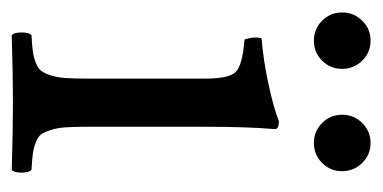

<svg xmlns="http://www.w3.org/2000/svg" viewBox="-186 -456 636 319"><g transform="rotate(90 131.5 -296.0)"><path d="M182.1 -319.8V-122.1Q182.1 -100.6 183.1 -86.9Q184.1 -73.2 187.5 -62.7Q190.9 -52.2 194.8 -46.9Q198.7 -41.5 208.3 -37.8Q217.8 -34.2 227.3 -33Q236.8 -31.7 253.9 -30.8Q258.3 -26.4 258.3 -14.4Q258.3 -2.4 253.9 2Q187.5 0 142.1 0Q96.2 0 29.8 2Q25.4 -2.4 25.4 -14.4Q25.4 -26.4 29.8 -30.8Q46.9 -31.7 56.4 -33Q65.9 -34.2 75.4 -37.8Q85 -41.5 89.1 -46.9Q93.3 -52.2 96.7 -62.7Q100.1 -73.2 101.1 -86.9Q102.1 -100.6 102.1 -122.1V-319.8Q102.1 -358.9 91.1 -370.1Q80.1 -381.3 37.1 -384.8Q31.7 -400.9 35.2 -413.1Q71.8 -416 111.3 -424.6Q150.9 -433.1 172.9 -441.9Q186 -441.9 186 -435.1Q182.1 -389.6 182.1 -319.8ZM5.9 -513.7Q-7.8 -527.3 -7.8 -546.9Q-7.8 -566.4 5.9 -580.3Q19.5 -594.2 39.1 -594.2Q58.6 -594.2 72.3 -580.3Q85.9 -566.4 85.9 -546.9Q85.9 -527.3 72.3 -513.7Q58.6 -500 39.1 -500Q19.5 -500 5.9 -513.7ZM175.8 -513.7Q162.1 -527.3 162.1 -546.9Q162.1 -566.4 175.8 -580.3Q189.5 -594.2 209 -594.2Q228.5 -594.2 242.2 -580.3Q255.9 -566.4 255.9 -546.9Q255.9 -527.3 242.2 -513.7Q228.5 -500 209 -500Q189.5 -500 175.8 -513.7Z"/></g></svg>

Font: Common Serif
Style: Regular
Weight: 400
Designer: Philipp H. Poll, Khaled Hosny
Foundry: Stefan Peev, Context Ltd.
Version: Version 1.026